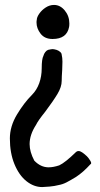

<svg xmlns="http://www.w3.org/2000/svg" viewBox="-20 -743 406 778"><path d="M128 -652Q128 -659 129 -662Q129 -673 139 -687.5Q149 -702 165 -712.5Q181 -723 199 -723Q224 -723 242.5 -700.5Q261 -678 261 -648Q261 -639 260 -634Q251 -585 193 -585Q161 -585 144.5 -606.5Q128 -628 128 -652ZM20 -182Q20 -231 48.5 -278.5Q77 -326 109 -358Q129 -378 139 -406Q149 -434 149 -466Q149 -504 156 -517Q158 -525 163.5 -532Q169 -539 175 -541Q189 -544 193 -544Q198 -544 209 -541Q218 -538 224 -532.5Q230 -527 230 -521Q233 -509 233 -493L232 -459Q230 -431 230 -415Q230 -391 213 -362.5Q196 -334 163 -290Q134 -254 126 -237Q100 -197 100 -159Q100 -128 119 -92Q145 -65 177 -65Q196 -65 220 -73Q244 -84 288 -127Q292 -131 298 -131Q305 -131 313 -125.5Q321 -120 332 -110Q339 -103 346 -91.5Q353 -80 346 -77Q317 -45 288 -26Q265 -12 249.5 -4Q234 4 217 7Q202 11 181 13Q160 15 151 15Q117 15 87 -9Q57 -33 38.5 -78Q20 -123 20 -182Z"/></svg>

Font: Barriecito
Style: Regular
Weight: 400
Designer: Pablo Cosgaya & Sergio Jiménez
Foundry: Pablo Cosgaya & Sergio Jiménez
Version: Version 1.001